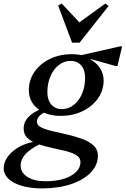

<svg xmlns="http://www.w3.org/2000/svg" viewBox="-111 -798 699 1069"><path d="M122.5 251Q58.7 251 10.5 236.7Q-37.6 222.5 -64.1 197.2Q-90.5 171.8 -90.5 138.9Q-90.5 105.9 -68.4 75.2Q-46.2 44.5 -8.9 22.4Q28.4 0.4 74.7 -7.8V-15.3H113.7V3.1Q58.1 30.2 31 59.8Q4 89.5 4 123.6Q4 163 41.7 187.1Q79.4 211.2 143.2 211.2Q200.2 211.2 244 197.6Q287.8 183.9 312.4 159.7Q337 135.5 337 104.4Q337 79.9 313.9 65.9Q290.9 51.9 255.1 43Q219.3 34.1 178.8 25.6Q138.3 17.1 102.5 4.8Q66.7 -7.5 43.6 -27.9Q20.6 -48.4 20.6 -82.2Q20.6 -118.9 48.8 -148Q76.9 -177.1 128.2 -194.5L152.7 -178.1Q125.8 -169.9 110.1 -154Q94.4 -138.2 94.4 -119.9Q94.4 -100.5 118.8 -88.5Q143.3 -76.5 182.1 -67.6Q220.9 -58.7 264.2 -48.7Q307.5 -38.7 346.3 -24.7Q385.1 -10.6 409.6 11.7Q434 34.1 434 69.4Q434 121.7 394 162.9Q354 204.2 283.5 227.6Q213.1 251 122.5 251ZM225.7 -152.8Q147.9 -152.8 98.7 -192.8Q49.6 -232.8 49.6 -295.7Q49.6 -352.7 81.2 -398.3Q112.8 -443.9 167.2 -470.1Q221.6 -496.3 289.7 -496.3Q328.9 -496.3 360.3 -486.4V-471.1H385.1Q423.7 -451.7 444.8 -420.5Q465.9 -389.4 465.9 -349.6Q465.9 -294.3 434 -249.5Q402.1 -204.7 348 -178.8Q294 -152.8 225.7 -152.8ZM233.7 -190.4Q270.1 -190.4 299.4 -213.5Q328.7 -236.6 345.7 -276Q362.7 -315.3 362.7 -364.5Q362.7 -408.6 341.1 -433.7Q319.5 -458.8 281.7 -458.8Q245.5 -458.8 216.2 -435.7Q186.8 -412.5 169.8 -373.2Q152.8 -333.9 152.8 -284.7Q152.8 -241.4 174.8 -215.9Q196.8 -190.4 233.7 -190.4ZM531.9 -430.7 393.6 -469.2V-456.2L314.9 -485L563.9 -541.3L568.1 -536.1L543.1 -430.7ZM290.3 -560.4 212.8 -767.2 232.4 -778.5 343.9 -659.5H311.5L476 -778.5L493.6 -764.8L332 -560.4Z"/></svg>

Font: Platypi Light
Style: Italic
Weight: 300
Italic angle: -13°
Designer: David Sargent
Foundry: Bolt Cutter Type
Version: Version 1.200